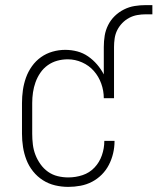

<svg xmlns="http://www.w3.org/2000/svg" viewBox="-20 -723 616 751"><path d="M247 8Q221 8 195.5 2Q170 -4 148 -18Q126 -32 109.5 -52.5Q93 -73 83.5 -97.5Q74 -122 70 -148Q66 -174 66 -200V-320Q66 -345 69.5 -370Q73 -395 81.5 -419Q90 -443 105 -464Q120 -485 140.5 -499.5Q161 -514 185.5 -521Q210 -528 235 -528Q259 -528 282 -522Q305 -516 324.5 -502.5Q344 -489 359.5 -471Q375 -453 386 -432V-539Q386 -562 389.5 -583.5Q393 -605 403 -625Q413 -645 429 -660.5Q445 -676 465 -686Q485 -696 506.5 -699.5Q528 -703 550 -703H576V-667H550Q533 -667 516.5 -664Q500 -661 485 -653Q470 -645 458 -632.5Q446 -620 438.5 -605Q431 -590 428.5 -573Q426 -556 426 -539V-339H386Q386 -368 376 -396Q366 -424 347 -445.5Q328 -467 301 -479Q274 -491 245 -491Q224 -491 204 -485.5Q184 -480 167 -468Q150 -456 138 -438.5Q126 -421 119 -401.5Q112 -382 109 -361.5Q106 -341 106 -320V-200Q106 -179 108.5 -158Q111 -137 118.5 -117.5Q126 -98 138.5 -80.5Q151 -63 168 -51Q185 -39 205.5 -34Q226 -29 247 -29Q276 -29 303 -38Q330 -47 349.5 -67.5Q369 -88 378.5 -115.5Q388 -143 388 -171V-172H428V-171Q428 -147 422.5 -123.5Q417 -100 406 -78.5Q395 -57 378 -40Q361 -23 340 -12Q319 -1 295 3.5Q271 8 247 8Z"/></svg>

Font: Iosevka Curly Slab Extralight
Style: Regular
Weight: 200
Monospace: yes
Designer: Belleve Invis
Foundry: Belleve Invis
Version: Version 22.1.2; ttfautohint (v1.8.4)